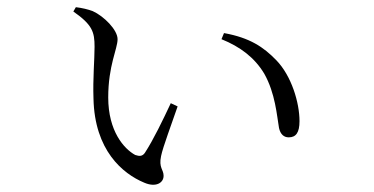

<svg xmlns="http://www.w3.org/2000/svg" viewBox="-20 -512 1040 534"><path d="M243 -382C243 -346 238 -293 240 -238C243 -94 321 -29 381 -4C413 10 435 -3 435 -23C435 -41 421 -45 428 -78C433 -103 457 -166 474 -216L455 -225C433 -178 407 -124 383 -87C376 -77 368 -77 356 -81C325 -98 281 -147 281 -241C281 -330 307 -376 307 -403C307 -429 269 -467 238 -481C225 -486 208 -490 191 -492L184 -480C237 -443 243 -423 243 -382ZM596 -403C648 -382 688 -352 715 -307C746 -252 750 -190 756 -156C760 -138 770 -130 783 -130C803 -130 813 -143 813 -175C813 -226 791 -301 748 -345C713 -381 675 -407 603 -420Z"/></svg>

Font: Noto Serif HK Light
Style: Regular
Weight: 300
Designer: Ryoko NISHIZUKA 西塚涼子 (kana & ideographs); Frank Grießhammer (Latin, Greek & Cyrillic); Wenlong ZHANG 张文龙 (bopomofo); San
Foundry: Adobe
Version: Version 2.001;hotconv 1.1.0;makeotfexe 2.6.0